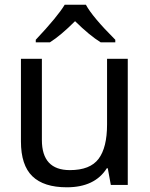

<svg xmlns="http://www.w3.org/2000/svg" viewBox="-20 -786 638 816"><path d="M345 -766Q372 -715 470 -617V-606H408Q361 -635 299 -696Q238 -635 192 -606H132V-617Q226 -717 255 -766ZM523 -536V0H451L438 -71H434Q383 10 264 10Q166 10 117.5 -37Q69 -84 69 -185V-536H158V-191Q158 -63 277 -63Q363 -63 399 -111Q435 -159 435 -257V-536Z"/></svg>

Font: Advent Sans Logo
Style: Regular
Weight: 400
Designer: Types & Symbols
Foundry: Types & Symbols
Version: Version 1.002